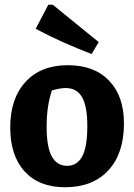

<svg xmlns="http://www.w3.org/2000/svg" viewBox="-20 -775 563 807"><path d="M253 12Q144 12 83.5 -54.5Q23 -121 23 -239Q23 -361 87.5 -431Q152 -501 265 -501Q376 -501 438.5 -436Q501 -371 501 -256Q501 -130 435.5 -59Q370 12 253 12ZM262 -78Q304 -78 325.5 -117.5Q347 -157 347 -245Q347 -328 325 -366.5Q303 -405 256 -405Q234 -405 198 -395Q187 -361 181.5 -324Q176 -287 176 -243Q176 -156 198 -117Q220 -78 262 -78ZM365 -548Q305 -571 246.5 -597Q188 -623 130 -654L183 -755H202L395 -598Z"/></svg>

Font: Piazzolla
Style: Bold
Weight: 700
Designer: Juan Pablo del Peral
Foundry: Huerta Tipografica
Version: Version 1.330